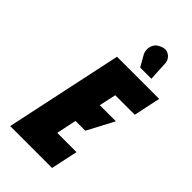

<svg xmlns="http://www.w3.org/2000/svg" viewBox="-277 -1000 1079 1079"><g transform="rotate(45 262.5 -460.5)"><path d="M408 -866Q407 -884 395.5 -899Q384 -914 365 -919.5Q346 -925 321 -913Q298 -903 288.5 -885Q279 -867 279.5 -848.5Q280 -830 287 -816L325 -749H414ZM41 0H374L408 -160H255L280 -280H358L442 -439H314L336 -540H491L525 -700H190Z"/></g></svg>

Font: Advent Pro Black
Style: Italic
Weight: 900
Italic angle: -12°
Version: Version 3.000